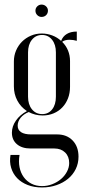

<svg xmlns="http://www.w3.org/2000/svg" viewBox="-20 -650 374 845"><path d="M164.8 175Q199.1 175 228.6 164.8Q258 154.6 279.6 136.7Q301.2 118.8 313.4 93.9Q325.5 69 325.5 39.6Q325.5 -4.9 299.8 -31.6Q274 -58.4 231.8 -58.4H117.6Q87.9 -58.4 72.8 -68.3Q57.8 -78.2 57.8 -96.8Q57.8 -115.5 70.7 -131.6Q83.6 -147.6 106.4 -156.9Q119.8 -149.6 135.5 -145.7Q151.2 -141.8 167.4 -141.8Q193.9 -141.8 216.1 -151.2Q238.4 -160.6 254.3 -177.4Q270.2 -194.1 279.2 -217.1Q288.2 -240.1 288.2 -267.9V-381.6Q288.2 -405.9 279.4 -427.5Q270.6 -449.1 253.6 -465.9Q258.6 -470.2 266.9 -472.6Q275.1 -475 285.8 -475Q294 -475 302.2 -473.8Q310.4 -472.5 318 -470.4V-511.1Q291.5 -511.1 274.1 -500.6Q256.6 -490.1 249 -469.9Q232.5 -485.5 210.1 -494Q187.6 -502.5 163.9 -502.5Q138.1 -502.5 115.8 -492.9Q93.4 -483.2 76.8 -466.6Q60.1 -449.9 50.6 -427.4Q41.1 -405 41.1 -379.4V-269.8Q41.1 -235.9 56.1 -207.6Q71 -179.4 98.5 -161.1Q68 -145 50.2 -119.5Q32.4 -94 32.4 -66.1Q32.4 -34.2 54.4 -15.4Q76.5 3.5 114.4 3.5H219.4Q248.6 3.5 266.6 21.1Q284.5 38.6 284.5 67.4Q284.5 86.9 274.6 105.6Q264.6 124.4 248.3 138.2Q232 152 210.4 160.5Q188.8 169 165.4 169Q138.9 169 118.3 158.4Q97.8 147.9 84.4 129.4Q71 110.9 66 85.9Q61 60.9 66 32H26.2Q21.2 62.9 29.2 88.9Q37.1 114.9 55.5 134.1Q73.9 153.2 101.8 164.1Q129.6 175 164.8 175ZM103.4 -224.4V-419.5Q103.4 -453.8 120.4 -474.9Q137.4 -496.1 165.1 -496.1Q192.2 -496.1 209.1 -475.1Q226 -454 226 -419.5V-224.4Q226 -189.5 209.5 -168.6Q193 -147.8 165.9 -147.8Q137.8 -147.8 120.6 -168.9Q103.4 -190.1 103.4 -224.4ZM136 -603.1Q136 -591.6 143.9 -583.6Q151.9 -575.5 163 -575.5Q175.1 -575.5 183.1 -583.4Q191 -591.4 191 -603.1Q191 -614.2 182.8 -622Q174.5 -629.8 163 -629.8Q151.9 -629.8 143.9 -622Q136 -614.2 136 -603.1Z"/></svg>

Font: Moniqa Black
Style: Regular
Weight: 900
Designer: Rajesh Rajput
Foundry: Rajesh Rajput
Version: Version 1.000